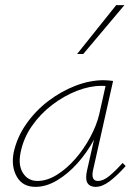

<svg xmlns="http://www.w3.org/2000/svg" viewBox="-20 -723 537 747"><path d="M118 4Q68 4 45.5 -35.5Q23 -75 33 -129Q46 -189 82 -240.5Q118 -292 168 -330Q218 -368 274 -389.5Q330 -411 383 -411Q394 -411 403 -410Q412 -409 420 -408L342 -61Q333 -19 361 -19Q382 -19 405.5 -38.5Q429 -58 457 -89L469 -77Q436 -40 407 -18Q378 4 352 4Q337 4 327.5 -3Q318 -10 316 -23.5Q314 -37 318 -57L360 -243L383 -277Q372 -229 345.5 -179.5Q319 -130 282 -88.5Q245 -47 202.5 -21.5Q160 4 118 4ZM126 -19Q163 -19 201.5 -43Q240 -67 273.5 -105.5Q307 -144 331.5 -190Q356 -236 366 -278L393 -399L406 -386Q401 -388 392 -388.5Q383 -389 375 -389Q329 -389 279 -369.5Q229 -350 183 -315Q137 -280 104 -232.5Q71 -185 60 -129Q50 -80 69.5 -49.5Q89 -19 126 -19ZM280 -513 432 -703H464L304 -513Z"/></svg>

Font: Ysabeau Infant Thin
Style: Italic
Weight: 250
Italic angle: -12°
Designer: Christian Thalmann (Catharsis Fonts)
Version: Version 2.001;gftools[0.9.30]; featfreeze: ss01,ss02,lnum